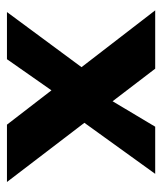

<svg xmlns="http://www.w3.org/2000/svg" viewBox="24 -502 477 566"><g transform="rotate(90 263.0 -218.5)"><path d="M270 -298 353 -437H492L319 -197ZM516 0H347L10 -437H182ZM252 -140 154 0H15L188 -234Z"/></g></svg>

Font: Reem Kufi Fun
Style: Regular
Weight: 400
Designer: Khaled Hosny
Version: Version 1.005